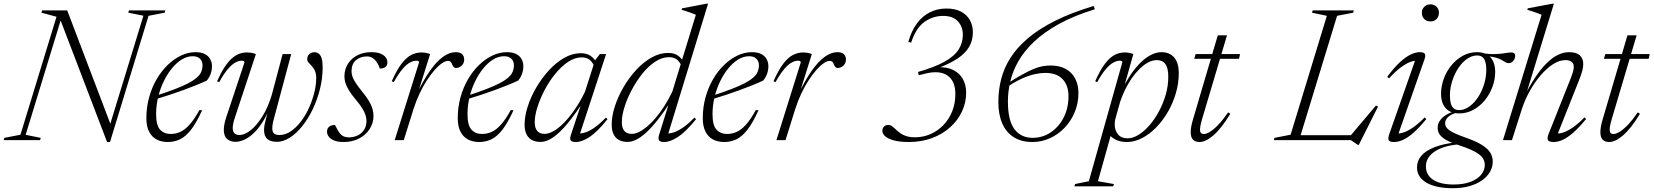

<svg xmlns="http://www.w3.org/2000/svg" viewBox="-48 -740 8733 1014"><path d="M542 -67.5 525.5 -57 709.5 -657 629.5 -673 633 -685H825L821.5 -673L736.5 -656.5L533 10H517.5L265 -650.5L279.5 -655.5L87.5 -28L167 -12L163.5 0H-28.5L-25 -12L60 -28.5L250.5 -651.5L171 -673L174.5 -685H307Z M969.5 -443Q940 -443 912 -425.8Q884 -408.5 859.5 -378.5Q835 -348.5 816.2 -309.5Q797.5 -270.5 787 -226.5Q776.5 -182.5 776.5 -137.5Q776.5 -78 797.5 -55.2Q818.5 -32.5 853.5 -32.5Q879 -32.5 903.2 -43Q927.5 -53.5 952.5 -81Q977.5 -108.5 1005 -158.5L1019.5 -158Q989.5 -91.5 961 -55Q932.5 -18.5 902.5 -4.2Q872.5 10 838 10Q805 10 779.5 -3.2Q754 -16.5 739.5 -44.5Q725 -72.5 725 -116Q725 -173.5 739.5 -226Q754 -278.5 779.5 -322Q805 -365.5 838.2 -397.5Q871.5 -429.5 909 -447Q946.5 -464.5 984.5 -464.5Q1015 -464.5 1034 -454.5Q1053 -444.5 1062.2 -427.5Q1071.5 -410.5 1071.5 -390.5Q1071.5 -369.5 1064.5 -350Q1057.5 -330.5 1044 -314.5Q1019.5 -303 988 -290.2Q956.5 -277.5 921 -264.5Q885.5 -251.5 848.2 -239.2Q811 -227 774.5 -216L775.5 -234.5Q835 -253.5 876.8 -269.8Q918.5 -286 945.8 -300.2Q973 -314.5 988.5 -327.5Q1004 -340.5 1011 -353Q1018 -365.5 1020 -378.5Q1023.5 -396.5 1019.2 -411Q1015 -425.5 1002.8 -434.2Q990.5 -443 969.5 -443Z M1444.5 -454.5H1490L1398.5 -113Q1394 -97 1392 -84.5Q1390 -72 1390 -62.5Q1390 -43.5 1399.2 -35.2Q1408.5 -27 1428 -27Q1459 -27 1487.8 -46.5Q1516.5 -66 1541 -98Q1565.5 -130 1583.5 -169.8Q1601.5 -209.5 1611.8 -250.5Q1622 -291.5 1622 -327.5Q1622 -351.5 1614.8 -366.8Q1607.5 -382 1598 -392Q1588.5 -402 1581.5 -409.8Q1574.5 -417.5 1574.5 -427Q1574.5 -444.5 1585.8 -454.2Q1597 -464 1612 -464Q1626.5 -464 1636.2 -456Q1646 -448 1651 -430.5Q1656 -413 1656 -384Q1656 -326.5 1641.8 -269.8Q1627.5 -213 1603.5 -162.8Q1579.5 -112.5 1548.2 -73.8Q1517 -35 1482.5 -13Q1448 9 1414.5 9Q1381.5 9 1364 -5.8Q1346.5 -20.5 1346.5 -53.5Q1346.5 -66 1349.2 -81.2Q1352 -96.5 1357 -114.5L1378.5 -192.5H1385.5Q1365.5 -137.5 1341.2 -99Q1317 -60.5 1291.8 -36.8Q1266.5 -13 1242 -2Q1217.5 9 1196 9Q1168 9 1151 -6.2Q1134 -21.5 1134 -54.5Q1134 -82 1147 -121.5L1243 -410Q1243 -415 1239.5 -417.2Q1236 -419.5 1229 -419.5Q1213 -419.5 1194.5 -409.5Q1176 -399.5 1154.8 -374.5Q1133.5 -349.5 1109.5 -306L1098.5 -311Q1118.5 -356 1138 -385.5Q1157.5 -415 1177 -432Q1196.5 -449 1216 -456Q1235.5 -463 1256 -463Q1265 -463 1273.5 -462Q1282 -461 1289.8 -459Q1297.5 -457 1303.5 -454.5L1191.5 -116Q1186 -99.5 1183.5 -86.8Q1181 -74 1181 -64Q1181 -45 1190.2 -36Q1199.5 -27 1216.5 -27Q1245 -27 1277 -53Q1309 -79 1338.5 -126.5Q1368 -174 1387.5 -239.5Z M1721 -80Q1725.5 -73 1730.5 -62.5Q1735.5 -52 1744.5 -39Q1754 -26 1765.8 -20.2Q1777.5 -14.5 1792 -14.5Q1820 -14.5 1841.5 -25Q1863 -35.5 1875.2 -55.2Q1887.5 -75 1887.5 -101.5Q1887.5 -116.5 1882.2 -132.5Q1877 -148.5 1864.8 -168.5Q1852.5 -188.5 1829.5 -215.5Q1807 -242.5 1794.2 -263.8Q1781.5 -285 1776.2 -302.5Q1771 -320 1771 -336.5Q1771 -374.5 1789.8 -403.5Q1808.5 -432.5 1840.5 -448.5Q1872.5 -464.5 1912 -464.5Q1942 -464.5 1960.8 -457Q1979.5 -449.5 1988.8 -437.2Q1998 -425 1998 -410.5Q1998 -401 1993.8 -393.5Q1989.5 -386 1980.8 -382Q1972 -378 1958 -378Q1955.5 -386 1950.8 -396Q1946 -406 1937 -418Q1928 -429.5 1916.5 -435.8Q1905 -442 1890 -442Q1855 -442 1831.8 -422Q1808.5 -402 1808.5 -363.5Q1808.5 -350 1813.5 -335.2Q1818.5 -320.5 1831 -301.5Q1843.5 -282.5 1865.5 -255Q1887.5 -228.5 1900.5 -206.5Q1913.5 -184.5 1919 -165.5Q1924.5 -146.5 1924.5 -128.5Q1924.5 -90 1904.2 -58.5Q1884 -27 1848.2 -8.5Q1812.5 10 1767 10Q1736.5 10 1717.2 2.2Q1698 -5.5 1688.5 -18Q1679 -30.5 1679 -45Q1679 -55.5 1683.8 -63.5Q1688.5 -71.5 1698 -75.8Q1707.5 -80 1721 -80Z M2165 -410Q2165 -415 2161.8 -417.2Q2158.5 -419.5 2151 -419.5Q2135 -419.5 2116.5 -409.5Q2098 -399.5 2077 -374.5Q2056 -349.5 2031.5 -306L2021 -311Q2047.5 -371 2073 -404Q2098.5 -437 2124.5 -450Q2150.5 -463 2177 -463Q2186 -463 2194.2 -462Q2202.5 -461 2210 -459Q2217.5 -457 2223.5 -454.5L2156 -239H2151Q2186.5 -314 2221.5 -364.2Q2256.5 -414.5 2291 -439.5Q2325.5 -464.5 2358.5 -464.5Q2382 -464.5 2392.8 -453.8Q2403.5 -443 2403.5 -426Q2403.5 -412.5 2397.5 -402.5Q2391.5 -392.5 2381.8 -386.8Q2372 -381 2360.5 -381Q2353 -381 2348.2 -385.8Q2343.5 -390.5 2340 -399.5Q2337 -409 2331.8 -413.8Q2326.5 -418.5 2319 -418.5Q2304.5 -418.5 2285.8 -405.8Q2267 -393 2246.8 -369.8Q2226.5 -346.5 2206 -315Q2185.5 -283.5 2167.5 -245.2Q2149.5 -207 2136 -164.5L2084.5 0H2036.5Z M2614 -443Q2584.5 -443 2556.5 -425.8Q2528.5 -408.5 2504 -378.5Q2479.5 -348.5 2460.8 -309.5Q2442 -270.5 2431.5 -226.5Q2421 -182.5 2421 -137.5Q2421 -78 2442 -55.2Q2463 -32.5 2498 -32.5Q2523.5 -32.5 2547.8 -43Q2572 -53.5 2597 -81Q2622 -108.5 2649.5 -158.5L2664 -158Q2634 -91.5 2605.5 -55Q2577 -18.5 2547 -4.2Q2517 10 2482.5 10Q2449.5 10 2424 -3.2Q2398.5 -16.5 2384 -44.5Q2369.5 -72.5 2369.5 -116Q2369.5 -173.5 2384 -226Q2398.5 -278.5 2424 -322Q2449.5 -365.5 2482.8 -397.5Q2516 -429.5 2553.5 -447Q2591 -464.5 2629 -464.5Q2659.5 -464.5 2678.5 -454.5Q2697.5 -444.5 2706.8 -427.5Q2716 -410.5 2716 -390.5Q2716 -369.5 2709 -350Q2702 -330.5 2688.5 -314.5Q2664 -303 2632.5 -290.2Q2601 -277.5 2565.5 -264.5Q2530 -251.5 2492.8 -239.2Q2455.5 -227 2419 -216L2420 -234.5Q2479.5 -253.5 2521.2 -269.8Q2563 -286 2590.2 -300.2Q2617.5 -314.5 2633 -327.5Q2648.5 -340.5 2655.5 -353Q2662.5 -365.5 2664.5 -378.5Q2668 -396.5 2663.8 -411Q2659.5 -425.5 2647.2 -434.2Q2635 -443 2614 -443Z M2968 -30.5 3025.5 -203H3033Q2996 -147 2964.2 -106.5Q2932.5 -66 2904.8 -40.2Q2877 -14.5 2852.8 -2.5Q2828.5 9.5 2807 9.5Q2779 9.5 2760.2 -1Q2741.5 -11.5 2732 -32Q2722.5 -52.5 2722.5 -81.5Q2722.5 -126 2739 -177.5Q2755.5 -229 2784.8 -278.8Q2814 -328.5 2851.8 -369.5Q2889.5 -410.5 2932.5 -434.8Q2975.5 -459 3019 -459Q3051.5 -459 3071.8 -444.5Q3092 -430 3106.5 -403L3091.5 -386.5Q3082 -411.5 3065.8 -424.2Q3049.5 -437 3024.5 -437Q2987.5 -437 2951.5 -412.8Q2915.5 -388.5 2883.8 -349.2Q2852 -310 2828 -264Q2804 -218 2790 -173.5Q2776 -129 2776 -95Q2776 -64.5 2789 -48.8Q2802 -33 2828.5 -33Q2850 -33 2876.2 -48Q2902.5 -63 2930.8 -91.8Q2959 -120.5 2987.5 -161.8Q3016 -203 3041.5 -255.5L3094.5 -421L3120 -454.5H3153L3010.5 -20L2999.5 -36Q3015.5 -33 3037.5 -38.8Q3059.5 -44.5 3088 -63.5Q3116.5 -82.5 3152 -119L3160.5 -110.5Q3106 -43 3065.5 -16.5Q3025 10 2993.5 10Q2971.5 10 2965.8 1Q2960 -8 2968 -30.5Z M3554 -385.5Q3544 -411.5 3527.8 -424.8Q3511.5 -438 3485.5 -438Q3448 -438 3411.5 -413.8Q3375 -389.5 3343.5 -349.8Q3312 -310 3287.8 -264Q3263.5 -218 3249.8 -173.5Q3236 -129 3236 -95.5Q3236 -64.5 3249 -48.8Q3262 -33 3288.5 -33Q3306 -33 3326.5 -42.8Q3347 -52.5 3369.5 -71.5Q3392 -90.5 3415 -117.5Q3438 -144.5 3460.2 -179.2Q3482.5 -214 3502.5 -255.5L3627 -662Q3618 -666 3605.8 -670.5Q3593.5 -675 3579.8 -679.5Q3566 -684 3551.5 -688.5L3554 -696L3683.5 -720.5H3691.5L3476.5 -19L3465.5 -36Q3481.5 -33 3503.5 -38.8Q3525.5 -44.5 3554.5 -63.2Q3583.5 -82 3619.5 -119L3628 -110.5Q3573.5 -43.5 3532.5 -16.8Q3491.5 10 3460 10Q3438 10 3432.2 0.8Q3426.5 -8.5 3434 -32L3488.5 -206H3496Q3458.5 -148.5 3426.2 -107.8Q3394 -67 3365.8 -41Q3337.5 -15 3313 -2.8Q3288.5 9.5 3267 9.5Q3239 9.5 3220.2 -1Q3201.5 -11.5 3192 -32Q3182.5 -52.5 3182.5 -82Q3182.5 -126 3199 -177.5Q3215.5 -229 3244.5 -279Q3273.5 -329 3311.5 -370.2Q3349.5 -411.5 3392.8 -436Q3436 -460.5 3480.5 -460.5Q3513 -460.5 3533.5 -445.5Q3554 -430.5 3568.5 -402.5Z M3908 -443Q3878.5 -443 3850.5 -425.8Q3822.5 -408.5 3798 -378.5Q3773.5 -348.5 3754.8 -309.5Q3736 -270.5 3725.5 -226.5Q3715 -182.5 3715 -137.5Q3715 -78 3736 -55.2Q3757 -32.5 3792 -32.5Q3817.5 -32.5 3841.8 -43Q3866 -53.5 3891 -81Q3916 -108.5 3943.5 -158.5L3958 -158Q3928 -91.5 3899.5 -55Q3871 -18.5 3841 -4.2Q3811 10 3776.5 10Q3743.5 10 3718 -3.2Q3692.5 -16.5 3678 -44.5Q3663.5 -72.5 3663.5 -116Q3663.5 -173.5 3678 -226Q3692.5 -278.5 3718 -322Q3743.5 -365.5 3776.8 -397.5Q3810 -429.5 3847.5 -447Q3885 -464.5 3923 -464.5Q3953.5 -464.5 3972.5 -454.5Q3991.5 -444.5 4000.8 -427.5Q4010 -410.5 4010 -390.5Q4010 -369.5 4003 -350Q3996 -330.5 3982.5 -314.5Q3958 -303 3926.5 -290.2Q3895 -277.5 3859.5 -264.5Q3824 -251.5 3786.8 -239.2Q3749.5 -227 3713 -216L3714 -234.5Q3773.5 -253.5 3815.2 -269.8Q3857 -286 3884.2 -300.2Q3911.5 -314.5 3927 -327.5Q3942.5 -340.5 3949.5 -353Q3956.5 -365.5 3958.5 -378.5Q3962 -396.5 3957.8 -411Q3953.5 -425.5 3941.2 -434.2Q3929 -443 3908 -443Z M4181 -410Q4181 -415 4177.8 -417.2Q4174.5 -419.5 4167 -419.5Q4151 -419.5 4132.5 -409.5Q4114 -399.5 4093 -374.5Q4072 -349.5 4047.5 -306L4037 -311Q4063.5 -371 4089 -404Q4114.5 -437 4140.5 -450Q4166.5 -463 4193 -463Q4202 -463 4210.2 -462Q4218.5 -461 4226 -459Q4233.5 -457 4239.5 -454.5L4172 -239H4167Q4202.5 -314 4237.5 -364.2Q4272.5 -414.5 4307 -439.5Q4341.5 -464.5 4374.5 -464.5Q4398 -464.5 4408.8 -453.8Q4419.5 -443 4419.5 -426Q4419.5 -412.5 4413.5 -402.5Q4407.5 -392.5 4397.8 -386.8Q4388 -381 4376.5 -381Q4369 -381 4364.2 -385.8Q4359.5 -390.5 4356 -399.5Q4353 -409 4347.8 -413.8Q4342.5 -418.5 4335 -418.5Q4320.5 -418.5 4301.8 -405.8Q4283 -393 4262.8 -369.8Q4242.5 -346.5 4222 -315Q4201.5 -283.5 4183.5 -245.2Q4165.5 -207 4152 -164.5L4100.5 0H4052.5Z M4785 -15Q4828 -15 4866.2 -31.8Q4904.5 -48.5 4934.2 -79.2Q4964 -110 4980.8 -152Q4997.5 -194 4997.5 -244Q4997.5 -311 4957.2 -340.2Q4917 -369.5 4841.5 -352L4804 -342.5L4800.5 -360Q4888 -385 4940 -414Q4992 -443 5014.5 -478.2Q5037 -513.5 5037 -556.5Q5037 -599 5010.8 -627.5Q4984.5 -656 4933 -656Q4878.5 -656 4833.8 -623.8Q4789 -591.5 4764 -515L4749 -518.5Q4765.5 -577 4794.5 -616.2Q4823.5 -655.5 4863.2 -675.2Q4903 -695 4950.5 -695Q4996.5 -695 5027.5 -678.5Q5058.5 -662 5074.2 -633.8Q5090 -605.5 5090 -569.5Q5090 -526.5 5070 -492.2Q5050 -458 5009 -430.8Q4968 -403.5 4905 -380L4904 -385Q4953.5 -387 4987 -370Q5020.5 -353 5037.5 -322Q5054.5 -291 5054.5 -250.5Q5054.5 -198.5 5032.8 -151.8Q5011 -105 4970.8 -68.5Q4930.5 -32 4874.8 -11Q4819 10 4751.5 10Q4706 10 4674.8 2Q4643.5 -6 4627.8 -19.5Q4612 -33 4612 -49Q4612 -63 4620.8 -71.5Q4629.5 -80 4643.5 -80Q4654.5 -80 4663.2 -73.5Q4672 -67 4681.8 -57.5Q4691.5 -48 4704.8 -38Q4718 -28 4737.2 -21.5Q4756.5 -15 4785 -15Z M5728 -708.5 5734 -691Q5622 -656.5 5543 -612.5Q5464 -568.5 5411.8 -518.5Q5359.5 -468.5 5329.5 -415.2Q5299.5 -362 5287.2 -308.5Q5275 -255 5275 -204.5Q5275 -103 5309.8 -57.5Q5344.5 -12 5405.5 -12Q5457.5 -12 5500.5 -40.5Q5543.5 -69 5569.2 -118.8Q5595 -168.5 5595 -232Q5595 -288.5 5564 -321.8Q5533 -355 5471.5 -355Q5447.5 -355 5417.8 -348.5Q5388 -342 5353 -326.8Q5318 -311.5 5276.5 -284L5269 -297Q5317.5 -328 5352.5 -347.2Q5387.5 -366.5 5413.2 -376.8Q5439 -387 5459.8 -390.5Q5480.5 -394 5499.5 -394Q5549.5 -394 5582.2 -375Q5615 -356 5631.2 -323.2Q5647.5 -290.5 5647.5 -250Q5647.5 -195.5 5628.2 -148.5Q5609 -101.5 5575.2 -66Q5541.5 -30.5 5497.5 -10.2Q5453.5 10 5404.5 10Q5346 10 5305.8 -15.5Q5265.5 -41 5245 -88.5Q5224.5 -136 5224.5 -201.5Q5224.5 -263 5239.2 -321.5Q5254 -380 5288.2 -434.2Q5322.5 -488.5 5380.5 -537.8Q5438.5 -587 5524.2 -630Q5610 -673 5728 -708.5Z M5844.5 -119.5Q5841 -108 5840 -98.8Q5839 -89.5 5839 -82.5Q5839 -52.5 5856 -31Q5873 -9.5 5907.5 -9.5Q5935 -9.5 5965 -28Q5995 -46.5 6023 -78.8Q6051 -111 6073.2 -152.8Q6095.5 -194.5 6108.8 -241Q6122 -287.5 6122 -334.5Q6122 -380 6107 -401.2Q6092 -422.5 6061.5 -422.5Q6038.5 -422.5 6015.2 -410Q5992 -397.5 5970 -375.8Q5948 -354 5928.5 -325.8Q5909 -297.5 5893.5 -265.5Q5878 -233.5 5867.5 -201.5ZM5799 -52 5825 -49 5750.5 217 5835 232 5831 244H5626L5630 232L5702.5 217L5879 -410Q5879.5 -415.5 5876.2 -417.5Q5873 -419.5 5866.5 -419.5Q5850.5 -419.5 5831.8 -409.5Q5813 -399.5 5791.8 -374.5Q5770.5 -349.5 5746.5 -306L5736 -311Q5762.5 -371 5788 -404Q5813.5 -437 5839 -450Q5864.5 -463 5891 -463Q5904.5 -463 5916.2 -460.8Q5928 -458.5 5937.5 -454.5L5880.5 -253L5874.5 -260.5Q5911 -334 5947.8 -378.8Q5984.5 -423.5 6019.5 -444Q6054.5 -464.5 6084 -464.5Q6130.5 -464.5 6154 -435.5Q6177.5 -406.5 6177.5 -354.5Q6177.5 -301 6162.2 -248.5Q6147 -196 6120 -149.2Q6093 -102.5 6058 -66.8Q6023 -31 5983.2 -10.5Q5943.5 10 5903.5 10Q5863 10 5835.2 -7.2Q5807.5 -24.5 5799 -52Z M6259 -429.5 6266.5 -454.5H6501L6495.5 -429.5ZM6302 -116Q6298 -102 6295 -90.5Q6292 -79 6290.8 -70.8Q6289.5 -62.5 6289.5 -56Q6289.5 -43 6294.8 -37.5Q6300 -32 6309.5 -32Q6322.5 -32 6342.2 -44Q6362 -56 6386.2 -81.2Q6410.5 -106.5 6438 -146.5L6449.5 -139Q6425 -98.5 6402.5 -70.2Q6380 -42 6359.5 -24.5Q6339 -7 6321 1.5Q6303 10 6287 10Q6265.5 10 6253 -2Q6240.5 -14 6240.5 -42Q6240.5 -54.5 6243.2 -71.2Q6246 -88 6253 -111L6383.5 -553.5H6432Z M7013.5 -656.5 6813 0H6679.5L6683 -12L6768 -28.5L6959.5 -656.5L6881 -673L6884.5 -685H7102L7098.5 -673ZM7078 -16 7219 -183 7229.5 -176.5 7128 25.5H7123.5L7086 0H6782L6790.5 -26H7112Z M7288.5 -30 7430 -433.5 7443 -419Q7427 -421.5 7405 -414.5Q7383 -407.5 7353.8 -386.8Q7324.5 -366 7287.5 -326L7278.5 -334.5Q7315.5 -384.5 7346.8 -412.8Q7378 -441 7403.8 -452.8Q7429.5 -464.5 7450 -464.5Q7471 -464.5 7476.5 -455.8Q7482 -447 7475.5 -428L7332.5 -19.5L7321 -36Q7336 -33 7358 -38.5Q7380 -44 7409.5 -63.2Q7439 -82.5 7476.5 -120L7484.5 -111Q7447 -65 7416.5 -38.5Q7386 -12 7361 -1Q7336 10 7315 10Q7291 10 7286.2 0.5Q7281.5 -9 7288.5 -30ZM7461 -672.5Q7461 -685 7466.8 -695Q7472.5 -705 7482.8 -711Q7493 -717 7506.5 -717Q7527.5 -717 7539.5 -704Q7551.5 -691 7551.5 -672.5Q7551.5 -660 7546 -649.5Q7540.5 -639 7530.5 -633Q7520.5 -627 7506.5 -627Q7485.5 -627 7473.2 -640.2Q7461 -653.5 7461 -672.5Z M7919 -406.5Q7911.5 -406.5 7905 -410Q7898.5 -413.5 7890.2 -418.8Q7882 -424 7869.5 -429.5Q7857 -435 7837.5 -439Q7818 -443 7788.5 -444L7775 -459Q7823 -453 7853 -454.5Q7883 -456 7902 -459.5Q7921 -463 7935 -463Q7944 -463 7949 -458.5Q7954 -454 7954 -445Q7954 -437.5 7951.2 -430.5Q7948.5 -423.5 7943.8 -418Q7939 -412.5 7932.8 -409.5Q7926.5 -406.5 7919 -406.5ZM7658 -158.5Q7679.5 -158.5 7700.5 -170.2Q7721.5 -182 7740 -203Q7758.5 -224 7772.2 -251.2Q7786 -278.5 7793.8 -309.8Q7801.5 -341 7801.5 -373Q7801 -412.5 7789 -430Q7777 -447.5 7753 -447Q7731 -447 7710 -435.2Q7689 -423.5 7670.8 -402.8Q7652.5 -382 7638.8 -354.5Q7625 -327 7617 -296Q7609 -265 7609.5 -232.5Q7610 -193.5 7621.8 -176Q7633.5 -158.5 7658 -158.5ZM7753 -464.5Q7785 -464.5 7806.2 -451.5Q7827.5 -438.5 7838 -415.2Q7848.5 -392 7848.5 -361Q7848.5 -320.5 7834 -281.2Q7819.5 -242 7793.8 -210.5Q7768 -179 7733.2 -160Q7698.5 -141 7658 -141Q7626 -141 7604.8 -154Q7583.5 -167 7573 -190.2Q7562.5 -213.5 7562.5 -244Q7562.5 -284.5 7576.8 -323.8Q7591 -363 7617 -394.8Q7643 -426.5 7677.5 -445.5Q7712 -464.5 7753 -464.5ZM7625 254Q7582 254 7547.2 247Q7512.5 240 7487.5 226Q7462.5 212 7449 191.5Q7435.5 171 7435.5 144Q7435.5 109.5 7458.2 82.8Q7481 56 7527 37.8Q7573 19.5 7644 11.5L7676 12.5V21.5Q7631.5 23 7595.8 32Q7560 41 7534.8 56.5Q7509.5 72 7496 92.5Q7482.5 113 7482.5 139Q7482.5 169.5 7500 191Q7517.5 212.5 7550.2 223.5Q7583 234.5 7627.5 234.5Q7681.5 234.5 7718.5 220.2Q7755.5 206 7774.5 182.5Q7793.5 159 7793.5 131.5Q7793.5 115.5 7786.8 101.8Q7780 88 7764.2 75.8Q7748.5 63.5 7722.2 51.5Q7696 39.5 7657 27Q7610.5 12 7586.2 -2.8Q7562 -17.5 7553.2 -32.8Q7544.5 -48 7544.5 -64.5Q7544.5 -84.5 7555.5 -101.5Q7566.5 -118.5 7587.2 -131.8Q7608 -145 7637.5 -153.5L7649.5 -146Q7615 -137 7599.5 -121.8Q7584 -106.5 7584 -89Q7584 -79.5 7588.5 -70.8Q7593 -62 7605 -53Q7617 -44 7638.8 -34.2Q7660.5 -24.5 7694.5 -12.5Q7748.5 6.5 7779.2 26Q7810 45.5 7822.8 66.8Q7835.5 88 7835.5 113.5Q7835.5 142.5 7820.8 168Q7806 193.5 7778.5 212.8Q7751 232 7712.2 243Q7673.5 254 7625 254Z M7991 -169 7937 0H7889.5L8093.5 -662Q8084.5 -666 8072.2 -670.5Q8060 -675 8046.2 -679.5Q8032.5 -684 8018 -688.5L8020.5 -696L8150.5 -720.5H8158.5L8009.5 -234.5L8002 -230.5Q8032 -289.5 8061.5 -333.5Q8091 -377.5 8120.5 -406.5Q8150 -435.5 8179.5 -450Q8209 -464.5 8239 -464.5Q8278.5 -464.5 8296 -447.2Q8313.5 -430 8313.5 -402Q8313.5 -386 8308.5 -366.5Q8303.5 -347 8291.5 -317L8173.5 -20L8165 -35.5Q8181 -33 8203.2 -39Q8225.5 -45 8254.8 -64.2Q8284 -83.5 8320 -120L8328.5 -111.5Q8290.5 -65 8259.8 -38.5Q8229 -12 8204 -1Q8179 10 8158 10Q8132.5 10 8127 -0.2Q8121.5 -10.5 8131.5 -35L8246 -323Q8255.5 -347 8259.5 -361.8Q8263.5 -376.5 8263.5 -386.5Q8263.5 -405 8252 -413.8Q8240.5 -422.5 8219.5 -422.5Q8187 -422.5 8153.2 -400.5Q8119.5 -378.5 8088.2 -342Q8057 -305.5 8031.8 -260.5Q8006.5 -215.5 7991 -169Z M8422.5 -429.5 8430 -454.5H8664.5L8659 -429.5ZM8465.5 -116Q8461.5 -102 8458.5 -90.5Q8455.5 -79 8454.2 -70.8Q8453 -62.5 8453 -56Q8453 -43 8458.2 -37.5Q8463.5 -32 8473 -32Q8486 -32 8505.8 -44Q8525.5 -56 8549.8 -81.2Q8574 -106.5 8601.5 -146.5L8613 -139Q8588.5 -98.5 8566 -70.2Q8543.5 -42 8523 -24.5Q8502.5 -7 8484.5 1.5Q8466.5 10 8450.5 10Q8429 10 8416.5 -2Q8404 -14 8404 -42Q8404 -54.5 8406.8 -71.2Q8409.5 -88 8416.5 -111L8547 -553.5H8595.5Z"/></svg>

Font: Newsreader 36pt Light
Style: Italic
Weight: 300
Italic angle: -17°
Designer: Hugues Gentile
Foundry: Production Type
Version: Version 1.003